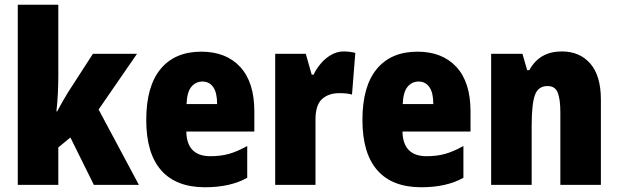

<svg xmlns="http://www.w3.org/2000/svg" viewBox="-20 -780 2608 810"><path d="M226 -459Q226 -422 224 -383.5Q222 -345 218 -310H221Q232 -331 245 -353.5Q258 -376 268 -392L372 -553H558L396 -318L566 0H376L277 -200L226 -158V0H55V-760H226Z M829 -562Q934 -562 993.5 -497.5Q1053 -433 1053 -310V-225H766Q768 -121 868 -121Q911 -121 946.5 -131Q982 -141 1023 -164V-30Q952 10 845 10Q723 10 660 -61.5Q597 -133 597 -274Q597 -416 657.5 -489Q718 -562 829 -562ZM834 -436Q806 -436 787.5 -414Q769 -392 767 -341H896Q896 -389 879.5 -412.5Q863 -436 834 -436Z M1430 -563Q1454 -563 1479 -557L1465 -381Q1455 -384 1442.5 -385.5Q1430 -387 1411 -387Q1366 -387 1338.5 -362Q1311 -337 1311 -276V0H1141V-553H1270L1295 -465H1303Q1314 -489 1333 -511.5Q1352 -534 1377 -548.5Q1402 -563 1430 -563Z M1741 -562Q1846 -562 1905.5 -497.5Q1965 -433 1965 -310V-225H1678Q1680 -121 1780 -121Q1823 -121 1858.5 -131Q1894 -141 1935 -164V-30Q1864 10 1757 10Q1635 10 1572 -61.5Q1509 -133 1509 -274Q1509 -416 1569.5 -489Q1630 -562 1741 -562ZM1746 -436Q1718 -436 1699.5 -414Q1681 -392 1679 -341H1808Q1808 -389 1791.5 -412.5Q1775 -436 1746 -436Z M2350 -563Q2426 -563 2470.5 -511.5Q2515 -460 2515 -360V0H2344V-306Q2344 -361 2333 -389Q2322 -417 2290 -417Q2250 -417 2236.5 -378.5Q2223 -340 2223 -250V0H2052V-553H2184L2204 -484H2213Q2256 -563 2350 -563Z"/></svg>

Font: Noto Sans Lao Looped Condensed Black
Style: Regular
Weight: 900
Width: 3
Designer: Mark Frömberg, Ben Mitchell
Foundry: The Fontpad Ltd
Version: Version 1.002; ttfautohint (v1.8.4.7-5d5b)